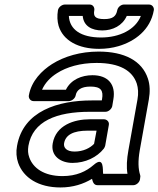

<svg xmlns="http://www.w3.org/2000/svg" viewBox="-20 -790 697 845"><path d="M545 -128C538 -89 536 -55 541 -25H434C431 -40 440 -106 392 -64C360 -36 317 -15 255 -15C173 -15 125 -51 109 -97C103 -113 102 -129 105 -148C124 -257 229 -298 375 -298H444C459 -298 472 -312 474 -323L479 -353C490 -417 457 -459 387 -459C340 -459 292 -440 270 -395H165C178 -425 202 -450 231 -468C273 -495 333 -513 405 -513C507 -513 563 -479 582 -422C588 -403 590 -379 585 -352ZM409 25H567C578 25 593 15 596 0L597 -8C598 -12 598 -16 597 -19C588 -47 587 -81 595 -128L635 -352C641 -386 640 -417 631 -444C605 -523 527 -563 414 -563C334 -563 263 -542 209 -508C165 -480 118 -434 107 -370C105 -359 113 -345 128 -345H283C294 -345 310 -355 313 -370C317 -393 336 -409 378 -409C424 -409 436 -392 429 -353L428 -348H384C236 -348 82 -302 55 -148C50 -122 52 -96 60 -73C83 -8 149 35 246 35C301 35 347 20 385 -3C388 9 392 25 409 25ZM212 -159C202 -103 248 -73 299 -73C356 -73 407 -98 437 -136C440 -140 442 -145 443 -149L459 -240C462 -255 449 -265 438 -265H375C306 -265 226 -239 212 -159ZM262 -159C268 -196 302 -215 366 -215H405L394 -157C377 -139 347 -123 308 -123C273 -123 259 -140 262 -159ZM283 -720H344C348 -675 384 -656 430 -656C476 -656 519 -677 538 -720H600C576 -659 505 -625 425 -625C336 -625 286 -660 283 -720ZM439 -706C399 -706 390 -718 395 -745C397 -756 390 -770 375 -770H265C254 -770 238 -760 235 -745C231 -720 232 -697 238 -676C258 -611 325 -575 416 -575C446 -575 475 -579 502 -587C573 -608 642 -658 657 -745C659 -756 651 -770 636 -770H525C514 -770 499 -760 496 -745C491 -719 477 -706 439 -706Z"/></svg>

Font: Asimov
Style: WidOuIt
Weight: 500
Designer: Google
Version: Version 2.000980; 2014